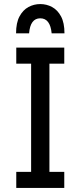

<svg xmlns="http://www.w3.org/2000/svg" viewBox="-20 -924 396 944"><path d="M60 0V-79H133V-611H60V-690H296V-611H223V-79H296V0ZM297 -760H234Q227 -834 178 -834Q129 -834 123 -760H59Q59 -812 76 -843.5Q93 -875 120 -889.5Q147 -904 178 -904Q209 -904 236 -889.5Q263 -875 280 -843.5Q297 -812 297 -760Z"/></svg>

Font: Radio Canada Condensed
Style: Regular
Weight: 400
Width: 3
Designer: Charles Daoud, Etienne Aubert Bonn, Alexandre Saumier Demers, Jacques Le Bailly
Foundry: Radio-Canada
Version: Version 2.104; ttfautohint (v1.8.4.7-5d5b);gftools[0.9.28.de